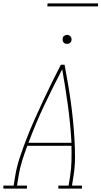

<svg xmlns="http://www.w3.org/2000/svg" viewBox="-57 -1119 602 1139"><path d="M-37 0V-18H24L33 -74Q42 -130 61 -186.5Q80 -243 101.5 -298.5Q123 -354 147.5 -409Q172 -464 197.5 -518.5Q223 -573 249.5 -627Q276 -681 304 -735H326Q336 -681 345.5 -627Q355 -573 362.5 -518.5Q370 -464 375.5 -409Q381 -354 384.5 -298.5Q388 -243 388 -186.5Q388 -130 379 -74L370 -18H429V0H289V-18H350L359 -74Q366 -119 367 -164Q368 -209 367 -254H105Q88 -209 74 -164Q60 -119 53 -74L44 -18H103V0ZM112 -272H367Q361 -383 346 -492Q331 -601 312 -708Q256 -601 204.5 -492Q153 -383 112 -272ZM340 -859Q334 -859 328.5 -861Q323 -863 319.5 -868Q316 -873 315 -879Q314 -885 315 -891Q315 -896 317.5 -900Q320 -904 324 -906.5Q328 -909 332 -910.5Q336 -912 341 -912Q347 -912 352.5 -909.5Q358 -907 362 -902Q366 -897 367 -891Q368 -885 367 -879Q366 -874 363.5 -870Q361 -866 357.5 -863.5Q354 -861 349.5 -860Q345 -859 340 -859ZM224 -1081 225 -1099H525L524 -1081Z"/></svg>

Font: Iosevka Curly Slab Thin
Style: Italic
Weight: 100
Italic angle: -9°
Monospace: yes
Designer: Belleve Invis
Foundry: Belleve Invis
Version: Version 22.1.2; ttfautohint (v1.8.4)